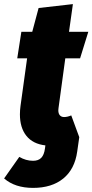

<svg xmlns="http://www.w3.org/2000/svg" viewBox="-71 -689 450 935"><path d="M214 -163Q213 -159 213 -152Q213 -136 220.5 -127.5Q228 -119 241 -119Q257 -119 276 -127L315 -21L305 49Q293 135 237 180.5Q181 226 90 226Q2 226 -51 180L23 75Q55 94 90 94Q116 94 130 79.5Q144 65 148 34L150 19Q89 12 57.5 -27.5Q26 -67 26 -132Q26 -152 29 -174L61 -405H13L33 -534H86L117 -650L284 -669L265 -534H359L319 -405H247Z"/></svg>

Font: Fira Sans Extra Condensed Black
Style: Italic
Weight: 900
Width: 3
Italic angle: -8°
Designer: Carrois Corporate & Edenspiekermann AG
Foundry: Carrois Corporate GbR & Edenspiekermann AG
Version: Version 4.203